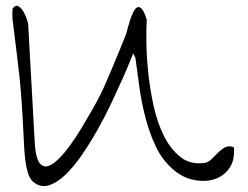

<svg xmlns="http://www.w3.org/2000/svg" viewBox="-20 -638 855 661"><path d="M99.6 -7.8Q84 -17.6 76.7 -41.5Q69.3 -65.4 66.4 -92.3Q63.5 -119.1 62.5 -144.5Q61.5 -169.9 60.5 -184.6Q57.6 -243.2 54.2 -291.5Q50.8 -339.8 45.9 -384.8Q41 -429.7 35.2 -474.1Q29.3 -518.6 23.4 -569.3Q23.4 -571.3 22.9 -576.7Q22.5 -582 22.5 -588.4Q22.5 -594.7 22.9 -600.1Q23.4 -605.5 23.4 -608.4Q33.2 -622.1 43 -616.7Q52.7 -611.3 60.1 -599.1Q67.4 -586.9 72.3 -572.3Q77.1 -557.6 77.1 -553.7L99.6 -146.5Q102.5 -98.6 113.8 -80.6Q125 -62.5 141.6 -65.4Q158.2 -68.4 178.7 -87.9Q199.2 -107.4 220.2 -136.2Q241.2 -165 261.2 -198.2Q281.2 -231.4 297.9 -260.7Q314.5 -290 325.2 -311.5Q335.9 -333 337.9 -337.9Q342.8 -348.6 354 -375Q365.2 -401.4 377.4 -430.7Q389.6 -460 400.4 -486.3Q411.1 -512.7 415 -523.4Q416 -527.3 419.4 -540.5Q422.9 -553.7 427.7 -568.4Q432.6 -583 439 -596.2Q445.3 -609.4 452.6 -612.8Q460 -616.2 468.3 -607.4Q476.6 -598.6 485.4 -569.3Q483.4 -543 483.9 -494.6Q484.4 -446.3 490.2 -389.2Q496.1 -332 508.8 -273.9Q521.5 -215.8 544.4 -169.9Q567.4 -124 601.6 -97.2Q635.7 -70.3 684.6 -77.1Q697.3 -79.1 708.5 -90.3Q719.7 -101.6 731 -112.8Q742.2 -124 754.9 -130.9Q767.6 -137.7 785.2 -130.9Q789.1 -85.9 769 -58.1Q749 -30.3 716.3 -20.5Q683.6 -10.7 645.5 -19Q607.4 -27.3 577.1 -53.7Q539.1 -85.9 516.6 -133.3Q494.1 -180.7 480.5 -233.9Q466.8 -287.1 459.5 -340.8Q452.1 -394.5 446.3 -438.5L438.5 -454.1Q436.5 -450.2 426.8 -425.3Q417 -400.4 400.4 -363.3Q383.8 -326.2 362.3 -280.8Q340.8 -235.4 315.4 -190.4Q290 -145.5 262.2 -105Q234.4 -64.5 206.5 -37.6Q178.7 -10.7 151.4 -1Q124 8.8 99.6 -7.8Z"/></svg>

Font: Give You Glory
Style: Regular
Weight: 400
Designer: Kimberly Geswein
Foundry: Kimberly Geswein
Version: Version 1.002